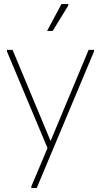

<svg xmlns="http://www.w3.org/2000/svg" viewBox="-20 -742 506 962"><path d="M137 200V192L218 0L232 -32L424 -492H451V-484L164 200ZM218 0 15 -484V-492H43L235 -32V0ZM216 -587 288 -722H322V-714L244 -587Z"/></svg>

Font: Fustat ExtraLight
Style: Regular
Weight: 250
Designer: Mohamed Gaber, Khaled Hosny, Laura Garcia Mut
Foundry: Kief Type Foundry, Alif Type Foundry, Hard Type Foundry
Version: Version 1.007